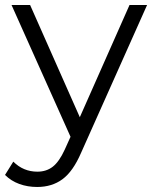

<svg xmlns="http://www.w3.org/2000/svg" viewBox="-38 -546 616 765"><path d="M548 -526 285 63Q253 137 211 168Q169 199 110 199Q72 199 39 187Q6 175 -18 151L15 98Q55 138 111 138Q147 138 172.5 118Q198 98 220 50L243 -1L8 -526H82L280 -79L478 -526Z"/></svg>

Font: APTA Sans Regular
Style: Regular
Weight: 400
Version: Version 7.200